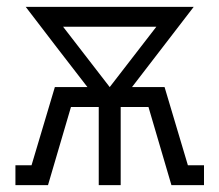

<svg xmlns="http://www.w3.org/2000/svg" viewBox="-20 -540 640 560"><path d="M25 0V-58H72L140 -286H235Q190 -344 145 -402.5Q100 -461 55 -520H545L365 -286H460L528 -58H575V0H480L413 -228H332V0H268V-228H187L120 0ZM300 -286 436 -462H164Z"/></svg>

Font: Iosevka Etoile Light
Style: Regular
Weight: 300
Designer: Belleve Invis
Foundry: Belleve Invis
Version: Version 25.0.1; ttfautohint (v1.8.4)